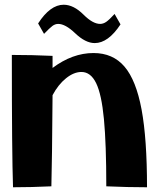

<svg xmlns="http://www.w3.org/2000/svg" viewBox="-20 -789 671 811"><path d="M429 -2Q429 -181 419 -286Q409 -391 386 -438Q363 -485 324 -485Q292 -485 259 -458.5Q226 -432 202 -387Q200 -108 197 -2Q113 2 35 2Q30 -140 30 -557Q116 -557 202 -553V-502Q286 -565 375 -565Q457 -565 506 -507.5Q555 -450 578 -326.5Q601 -203 601 2Q519 2 429 -2ZM297 -649Q256 -688 226 -688Q213 -688 201.5 -679.5Q190 -671 166 -646L141 -690Q192 -769 249 -769Q291 -769 333 -727Q372 -688 403 -688Q416 -688 428.5 -696.5Q441 -705 464 -730L489 -686Q437 -607 380 -607Q341 -607 297 -649Z"/></svg>

Font: Otomanopee One
Style: Regular
Weight: 400
Designer: Das Ende der Wildnis
Foundry: Gutenberg Labo
Version: Version 3.005